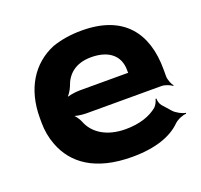

<svg xmlns="http://www.w3.org/2000/svg" viewBox="-101 -651 808 773"><g transform="rotate(-20 303.0 -264.0)"><path d="M322 -538C274 -538 233 -531 195 -518C101 -479 44 -390 44 -265V-246C44 -211 50 -178 62 -147C97 -55 182 10 341 10C442 10 511 -16 552 -57C564 -69 591 -80 603 -79L604 -83C591 -84 564 -98 553 -111L522 -146C515 -154 511 -169 512 -177L508 -178C507 -170 499 -153 491 -146C460 -120 414 -104 354 -104C273 -104 219 -140 199 -192C194 -206 179 -226 168 -233L165 -229C176 -223 206 -218 226 -218H549C563 -218 585 -209 593 -202L595 -204C588 -212 579 -234 579 -248V-278C579 -434 502 -538 322 -538ZM440 -326V-320C440 -317 440 -311 442 -310L444 -312C443 -314 436 -314 432 -314H232C211 -314 177 -308 165 -301L169 -297C181 -305 196 -328 202 -344C217 -389 253 -424 321 -424C397 -424 440 -387 440 -326Z"/></g></svg>

Font: Asimov
Style: EdgeWide
Weight: 500
Designer: Google
Version: Version 2.000980: 2014